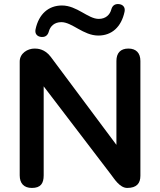

<svg xmlns="http://www.w3.org/2000/svg" viewBox="-20 -917 789 945"><path d="M137 8C180 8 195 -14 195 -54V-492L527 -57C541 -39 569 8 606 8C653 8 671 -15 671 -52V-617C671 -656 650 -678 612 -678C573 -678 553 -656 553 -617V-204L230 -637C200 -677 164 -678 150 -678C116 -678 77 -655 77 -614V-54C77 -14 98 8 137 8ZM185 -735C203 -734 215 -743 220 -761C227 -788 248 -808 282 -808C335 -808 390 -742 464 -742C530 -742 577 -784 593 -859C598 -882 584 -896 563 -897C545 -898 533 -889 528 -871C521 -844 500 -824 466 -824C413 -824 359 -890 285 -890C219 -890 171 -848 155 -773C150 -750 164 -736 185 -735Z"/></svg>

Font: SN Pro SemiBold
Style: Regular
Weight: 600
Designer: Tobias Whetton
Foundry: Supernotes
Version: Version 1.003;Glyphs 3.3 (3324)